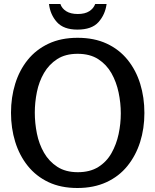

<svg xmlns="http://www.w3.org/2000/svg" viewBox="-20 -929 777 960"><path d="M367 11Q284 11 222 -18.5Q160 -48 118.5 -100Q77 -152 56 -220Q35 -288 35 -365Q35 -442 56 -510Q77 -578 118.5 -629.5Q160 -681 222.5 -710.5Q285 -740 368 -740Q451 -740 513.5 -711Q576 -682 618 -630Q660 -578 681 -510Q702 -442 702 -364Q702 -286 680.5 -218.5Q659 -151 617 -99Q575 -47 512 -18Q449 11 367 11ZM369 -68Q430 -68 471.5 -94Q513 -120 537.5 -163.5Q562 -207 573 -258.5Q584 -310 584 -362Q584 -414 573 -466.5Q562 -519 537.5 -562.5Q513 -606 471.5 -633Q430 -660 368 -660Q307 -660 266 -633.5Q225 -607 200 -564Q175 -521 164.5 -469Q154 -417 154 -366Q154 -314 164.5 -261.5Q175 -209 200 -165.5Q225 -122 266.5 -95Q308 -68 369 -68ZM513 -909Q506 -856 472.5 -818.5Q439 -781 367 -781Q298 -781 264.5 -818.5Q231 -856 225 -909H282Q289 -887 311 -873Q333 -859 369 -859Q405 -859 426.5 -873Q448 -887 456 -909Z"/></svg>

Font: Rosario SemiBold
Style: Regular
Weight: 600
Designer: Hector Gatti
Foundry: Omnibus Type
Version: Version 1.101; ttfautohint (v1.8.1.43-b0c9)